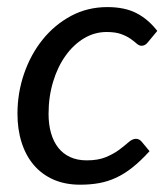

<svg xmlns="http://www.w3.org/2000/svg" viewBox="-20 -504 456 531"><path d="M28.3 0ZM393.6 -85.9Q368.7 -58.6 346.2 -40.8Q323.7 -22.9 301 -12.5Q278.3 -2 254.2 2.4Q230 6.8 201.7 6.8Q159.7 6.8 127.4 -7.6Q95.2 -22 73.2 -47.9Q51.3 -73.7 39.8 -109.9Q28.3 -146 28.3 -189.5Q28.3 -247.1 46.6 -300.3Q64.9 -353.5 97.9 -394.5Q130.9 -435.5 176.5 -460Q222.2 -484.4 276.9 -484.4Q325.2 -484.4 357.7 -467.5Q390.1 -450.7 415 -418.5L388.2 -386.2Q385.3 -382.3 380.9 -379.9Q376.5 -377.4 371.6 -377.4Q364.7 -377.4 358.2 -383.3Q351.6 -389.2 341.3 -396.5Q331.1 -403.8 315.2 -409.7Q299.3 -415.5 274.9 -415.5Q241.7 -415.5 212.6 -398.2Q183.6 -380.9 161.6 -350.3Q139.6 -319.8 127 -278.3Q114.3 -236.8 114.3 -189Q114.3 -159.7 121.1 -136Q127.9 -112.3 141.1 -95.5Q154.3 -78.6 174.1 -69.6Q193.8 -60.5 219.7 -60.5Q252 -60.5 273.7 -69.8Q295.4 -79.1 310.3 -90.3Q325.2 -101.6 335.7 -110.8Q346.2 -120.1 356 -120.1Q365.2 -120.1 372.1 -111.8L393.6 -85.9Z"/></svg>

Font: Carlito
Style: Italic
Weight: 400
Italic angle: -7°
Designer: Lukasz Dziedzic
Foundry: tyPoland Lukasz Dziedzic
Version: Version 1.104